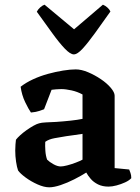

<svg xmlns="http://www.w3.org/2000/svg" viewBox="-20 -796 597 819"><path d="M190 3Q168 3 140 -9.5Q112 -22 89 -39Q66 -56 57 -69Q52 -83 48.5 -106.5Q45 -130 45 -154Q45 -168 46 -179.5Q47 -191 48 -200Q54 -208 66 -219Q78 -230 93.5 -241Q109 -252 123.5 -260Q138 -268 147 -270Q156 -273 177 -274Q198 -275 220 -276Q236 -277 251.5 -278.5Q267 -280 282 -281.5Q297 -283 309.5 -285Q322 -287 332 -289V-393Q310 -405 285 -410.5Q260 -416 241 -416Q232 -416 219.5 -415Q207 -414 200 -413L168 -330Q163 -328 148.5 -323Q134 -318 112 -316Q102 -330 87.5 -360Q73 -390 68 -426Q91 -444 121.5 -458Q152 -472 185 -481Q218 -490 249 -495Q280 -500 303 -500Q327 -500 355.5 -488Q384 -476 410 -458.5Q436 -441 452.5 -421.5Q469 -402 469 -388V-79L531 -73Q533 -68 536.5 -58.5Q540 -49 540 -36Q531 -26 513.5 -18Q496 -10 477 -5Q458 0 443 0Q417 0 398 -9.5Q379 -19 367 -33Q355 -47 348 -60Q326 -46 296.5 -31Q267 -16 238.5 -6.5Q210 3 190 3ZM239 -86Q249 -86 266.5 -90.5Q284 -95 302.5 -102Q321 -109 332 -115V-225Q316 -223 298 -220Q280 -217 262 -215Q237 -211 212.5 -206.5Q188 -202 173 -191Q172 -175 173.5 -153Q175 -131 181 -115Q191 -105 208 -95.5Q225 -86 239 -86ZM295 -564Q280 -564 256.5 -588.5Q233 -613 203 -654.5Q173 -696 137 -746Q142 -756 151.5 -764.5Q161 -773 170 -776L296 -671L419 -776Q429 -772 438 -764Q447 -756 451 -747Q415 -696 385 -654.5Q355 -613 332.5 -588.5Q310 -564 295 -564Z"/></svg>

Font: Texturina Medium 12pt
Style: Bold
Weight: 700
Version: Version 1.002